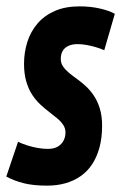

<svg xmlns="http://www.w3.org/2000/svg" viewBox="-47 -574 381 604"><path d="M-27.2 -18.6 9.8 -128Q23 -121.6 39.1 -116.5Q55.2 -111.4 72 -108.5Q88.8 -105.6 103.4 -105.6Q122.4 -105.6 134.6 -112.7Q146.8 -119.8 152.9 -131.6Q159 -143.4 159 -157.2Q159 -170.4 151.9 -181.1Q144.8 -191.8 133.3 -201.4Q121.8 -211 107.8 -221.7Q93.8 -232.4 79.8 -245.4Q65.8 -258.4 54.3 -275.9Q42.8 -293.4 35.7 -317.4Q28.6 -341.4 28.6 -373.2Q28.6 -408.8 38.8 -441.4Q49 -474 70.5 -499.4Q92 -524.8 125.1 -539.4Q158.2 -554 203.6 -554Q237.8 -554 267.3 -547.2Q296.8 -540.4 314.2 -530.6L281 -416Q268 -421.8 253.2 -426Q238.4 -430.2 224.3 -432.7Q210.2 -435.2 196.8 -435.2Q180 -435.2 167.9 -429.5Q155.8 -423.8 150 -413.5Q144.2 -403.2 144.2 -388.8Q144.2 -375.4 151.3 -365Q158.4 -354.6 169.9 -345Q181.4 -335.4 195.4 -325.4Q209.4 -315.4 223.2 -302.7Q237 -290 248.5 -272.7Q260 -255.4 267.1 -232.3Q274.2 -209.2 274.2 -178.2Q274.2 -141 266.2 -111Q258.2 -81 243.6 -58.4Q229 -35.8 207.8 -20.7Q186.6 -5.6 159.8 2.2Q133 10 101.4 10Q58.2 10 28.1 2.5Q-2 -5 -27.2 -18.6Z"/></svg>

Font: Georama ExtraCondensed Thin
Style: Italic
Weight: 100
Width: 2
Italic angle: -9°
Designer: Jean-Baptiste Levee
Foundry: Production Type
Version: Version 1.001